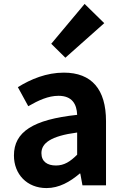

<svg xmlns="http://www.w3.org/2000/svg" viewBox="-20 -944 631 978"><path d="M217 14C281 14 337 -18 386 -60H389L400 0H520V-327C520 -489 447 -574 305 -574C217 -574 137 -541 71 -500L124 -403C176 -433 226 -456 278 -456C347 -456 371 -414 373 -359C148 -335 51 -272 51 -152C51 -57 117 14 217 14ZM265 -101C222 -101 191 -120 191 -164C191 -214 237 -251 373 -269V-156C338 -121 307 -101 265 -101ZM313 -650 511 -826 411 -924 241 -721Z"/></svg>

Font: Noto Sans Mono CJK JP Bold
Style: Regular
Weight: 700
Designer: Ryoko NISHIZUKA (kana & ideographs); Paul D. Hunt (Latin, Greek & Cyrillic); Wenlong ZHANG (bopomofo); Sandoll Communica
Foundry: Adobe Systems Incorporated
Version: Version 1.004;PS 1.004;hotconv 1.0.82;makeotf.lib2.5.63406